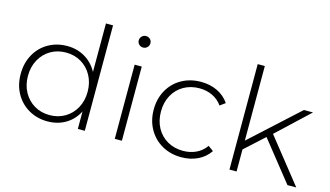

<svg xmlns="http://www.w3.org/2000/svg" viewBox="-86 -1022 2242 1305"><g transform="rotate(15 1035.0 -369.0)"><path d="M570 -742V0H521V-123Q490 -62 434 -29Q378 4 307 4Q234 4 175 -30Q116 -64 82.5 -124Q49 -184 49 -261Q49 -338 82.5 -398.5Q116 -459 175 -492.5Q234 -526 307 -526Q377 -526 432.5 -493Q488 -460 520 -401V-742ZM520 -261Q520 -325 492.5 -375Q465 -425 417.5 -453Q370 -481 310 -481Q250 -481 202.5 -453Q155 -425 127.5 -375Q100 -325 100 -261Q100 -197 127.5 -147Q155 -97 202.5 -69Q250 -41 310 -41Q370 -41 417.5 -69Q465 -97 492.5 -147Q520 -197 520 -261Z M781 -522H831V0H781ZM765 -689Q765 -706 777 -718Q789 -730 806 -730Q823 -730 835 -718.5Q847 -707 847 -690Q847 -673 835 -661Q823 -649 806 -649Q789 -649 777 -660.5Q765 -672 765 -689Z M985 -261Q985 -338 1019 -398.5Q1053 -459 1113 -492.5Q1173 -526 1249 -526Q1312 -526 1363.5 -501.5Q1415 -477 1447 -430L1410 -403Q1382 -442 1340.5 -461.5Q1299 -481 1249 -481Q1188 -481 1139.5 -453.5Q1091 -426 1063.5 -376Q1036 -326 1036 -261Q1036 -196 1063.5 -146Q1091 -96 1139.5 -68.5Q1188 -41 1249 -41Q1299 -41 1340.5 -60.5Q1382 -80 1410 -119L1447 -92Q1415 -45 1363.5 -20.5Q1312 4 1249 4Q1173 4 1113 -30Q1053 -64 1019 -124.5Q985 -185 985 -261Z M1774 -279 1638 -155V0H1588V-742H1638V-217L1972 -522H2036L1811 -311L2058 0H1996Z"/></g></svg>

Font: Montserrat Alternates Light
Style: Regular
Weight: 300
Designer: Julieta Ulanovsky
Foundry: Julieta Ulanovsky
Version: Version 7.200